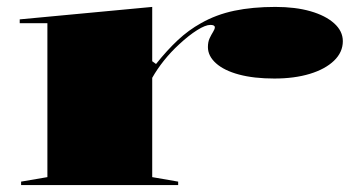

<svg xmlns="http://www.w3.org/2000/svg" viewBox="-20 -535 1028 555"><path d="M41 0V-10L117 -23V-468H37V-479L420 -515V-358L431 -350Q463 -390 494 -419Q525 -448 561 -468Q605 -493 657.5 -504Q710 -515 776 -515Q834 -515 877.5 -502.5Q921 -490 946 -467.5Q971 -445 971 -416Q971 -384 945.5 -359.5Q920 -335 875.5 -321.5Q831 -308 773 -308Q714 -308 671 -319.5Q628 -331 604.5 -352Q581 -373 581 -399Q581 -414 586 -424.5Q591 -435 596 -443Q601 -451 601 -456Q601 -463 588 -463Q574 -463 550 -448Q526 -433 498 -407Q474 -385 454 -360Q434 -335 420 -310V-23L495 -10V0Z"/></svg>

Font: Kalnia Expanded Medium
Style: Regular
Weight: 500
Width: 7
Designer: Frida Medrano
Foundry: Frida Medrano
Version: Version 1.105